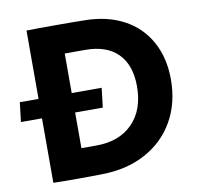

<svg xmlns="http://www.w3.org/2000/svg" viewBox="-99 -747 860 827"><g transform="rotate(-10 331.0 -333.0)"><path d="M645 -351Q645 -247 599.5 -168Q554 -89 471.5 -45Q389 -1 280 0Q245 1 175 1Q104 1 69 0V-282H-23L-13 -367H69V-666Q112 -667 196 -667Q281 -667 323 -666Q421 -665 493.5 -626.5Q566 -588 605.5 -517Q645 -446 645 -351ZM496 -347Q496 -440 446.5 -490Q397 -540 304 -540H214V-367H345L335 -282H214V-126H279Q380 -126 438 -185Q496 -244 496 -347Z"/></g></svg>

Font: Secular One
Style: Regular
Weight: 400
Designer: Michal Sahar
Foundry: Hagilda
Version: Version 1.000